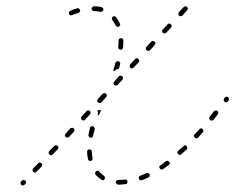

<svg xmlns="http://www.w3.org/2000/svg" viewBox="-20 -576 740 604"><path d="M45 -3Q44 -1 45 0Q45 2 45 3Q46 4 47 5Q48 7 49 7Q51 8 52 7Q54 7 55 7Q56 6 57 5L60 3Q61 2 61 0Q62 -1 62 -3Q62 -4 61 -6Q60 -7 59 -8Q58 -9 57 -9Q56 -10 54 -10Q53 -10 51 -9Q50 -9 49 -8L47 -5Q45 -4 45 -3ZM380 1Q381 -2 381 -5Q381 -6 380 -8Q379 -9 378 -10Q377 -11 376 -11Q374 -12 373 -11Q362 -10 352 -10Q349 -10 347 -8Q344 -6 344 -2Q344 -1 345 0Q346 2 347 3Q348 4 349 4Q351 5 352 5Q363 5 375 3Q378 3 380 1ZM449 -19Q450 -20 451 -22Q451 -23 451 -25Q451 -26 451 -28Q449 -30 446 -31Q444 -33 441 -31Q431 -27 421 -23Q418 -22 417 -19Q416 -16 417 -13Q417 -12 418 -11Q419 -10 421 -9Q422 -9 424 -9Q425 -9 426 -9Q437 -13 447 -18Q448 -18 449 -19ZM302 -9Q303 -9 304 -9Q306 -10 307 -10Q308 -11 309 -13Q311 -15 310 -18Q310 -21 307 -23Q299 -29 292 -36Q291 -37 290 -38Q289 -39 287 -39Q286 -39 284 -38Q283 -38 282 -37Q280 -35 279 -32Q279 -29 281 -26Q289 -17 299 -11Q300 -10 302 -9ZM83 -43Q82 -42 82 -40Q83 -39 83 -38Q84 -36 85 -35Q87 -33 90 -33Q93 -33 95 -36L111 -52Q112 -53 112 -55Q113 -56 113 -57Q113 -59 112 -60Q111 -62 110 -63Q109 -64 108 -64Q106 -65 105 -65Q103 -65 102 -64Q101 -63 100 -62L84 -46Q83 -45 83 -43ZM513 -59Q514 -60 514 -62Q514 -63 514 -65Q513 -66 512 -67Q510 -70 507 -70Q504 -71 502 -69Q493 -62 485 -56Q482 -55 481 -52Q481 -49 483 -46Q483 -45 485 -44Q486 -43 487 -43Q489 -43 490 -43Q492 -43 493 -44Q502 -50 511 -57Q512 -58 513 -59ZM258 -73Q259 -71 260 -71Q261 -70 263 -70Q264 -69 265 -70Q269 -70 270 -73Q272 -75 271 -79Q269 -88 269 -99Q269 -102 267 -104Q265 -106 261 -106Q258 -106 256 -104Q254 -102 254 -98Q254 -87 257 -75Q257 -74 258 -73ZM133 -95Q133 -92 136 -90Q137 -89 138 -88Q140 -88 141 -88Q143 -88 144 -89Q145 -89 146 -90L162 -107Q163 -108 163 -109Q164 -111 164 -112Q164 -114 163 -115Q162 -116 161 -117Q159 -119 156 -119Q153 -119 151 -117L135 -101Q133 -98 133 -95ZM569 -108Q569 -110 569 -111Q569 -113 569 -114Q568 -115 567 -116Q565 -119 562 -119Q559 -119 557 -116Q549 -109 541 -102Q539 -100 538 -96Q538 -93 540 -91Q541 -90 543 -89Q544 -89 546 -89Q547 -89 549 -89Q550 -90 551 -91Q559 -98 567 -106Q568 -107 569 -108ZM620 -165Q620 -168 617 -170Q616 -171 615 -172Q613 -172 612 -172Q610 -172 609 -171Q608 -171 607 -169Q599 -161 592 -153Q590 -151 590 -148Q590 -145 593 -143Q594 -142 595 -141Q597 -141 598 -141Q600 -141 601 -142Q602 -142 603 -143Q610 -151 618 -160Q620 -162 620 -165ZM260 -146Q261 -143 265 -143Q266 -142 267 -143Q269 -143 270 -144Q271 -145 272 -146Q273 -147 273 -149Q275 -159 278 -169Q278 -173 277 -175Q275 -178 272 -179Q271 -179 269 -179Q268 -178 266 -178Q265 -177 264 -176Q263 -175 263 -173Q260 -162 258 -151Q258 -148 260 -146ZM184 -150Q184 -147 187 -145Q189 -143 192 -143Q195 -143 197 -145L212 -161Q215 -164 214 -167Q214 -170 212 -172Q210 -174 207 -174Q204 -174 201 -172L186 -155Q184 -153 184 -150ZM667 -222Q666 -225 664 -227Q663 -228 661 -228Q660 -229 659 -228Q657 -228 656 -228Q654 -227 653 -226L640 -209Q638 -206 638 -203Q639 -200 641 -198Q642 -197 644 -197Q645 -196 646 -197Q648 -197 649 -197Q651 -198 652 -199L665 -216Q667 -219 667 -222ZM235 -205Q235 -201 237 -199Q240 -197 243 -197Q246 -197 248 -200L263 -216Q265 -218 265 -221Q265 -225 263 -227Q262 -228 260 -228Q259 -229 257 -229Q256 -229 255 -228Q253 -227 252 -226L237 -210Q235 -208 235 -205ZM298 -230Q296 -224 293 -218Q292 -216 291 -214Q289 -213 287 -213Q288 -217 288 -222Q288 -226 286 -230Q290 -229 294 -229Q296 -230 298 -230ZM286 -259Q286 -256 288 -254Q291 -252 294 -252Q297 -252 299 -254L314 -271Q316 -273 316 -276Q316 -279 314 -281Q311 -283 308 -283Q305 -283 303 -281L288 -265Q286 -262 286 -259ZM700 -263Q701 -264 700 -266Q700 -267 699 -268Q699 -270 698 -270Q695 -272 692 -272Q689 -271 687 -269L685 -266Q684 -265 684 -264Q683 -262 684 -261Q684 -259 685 -258Q685 -257 686 -256Q689 -254 692 -254Q695 -255 697 -257L699 -260Q700 -261 700 -263ZM337 -314Q337 -311 339 -309Q341 -307 345 -307Q348 -307 350 -309L365 -325Q367 -328 367 -331Q367 -334 365 -336Q362 -338 359 -338Q356 -338 354 -336L339 -319Q337 -317 337 -314ZM343 -378Q344 -381 347 -383Q350 -384 353 -383Q356 -383 357 -380Q359 -377 358 -374Q356 -367 354 -360Q350 -359 347 -358Q342 -355 338 -351Q337 -353 337 -354Q337 -356 337 -358Q341 -368 343 -378ZM388 -369Q388 -365 390 -363Q392 -361 395 -361Q399 -361 401 -364L416 -380Q418 -382 418 -385Q418 -388 415 -391Q413 -393 410 -393Q407 -393 405 -390L390 -374Q388 -372 388 -369ZM439 -423Q439 -420 441 -418Q443 -416 446 -416Q449 -416 452 -418L467 -435Q469 -437 469 -440Q469 -443 466 -445Q464 -447 461 -447Q458 -447 456 -445L441 -429Q438 -426 439 -423ZM354 -422Q356 -420 359 -420Q362 -419 364 -421Q367 -423 367 -426Q368 -437 368 -449Q368 -452 366 -454Q364 -456 361 -456Q358 -456 355 -454Q353 -452 353 -449Q353 -438 352 -428Q352 -425 354 -422ZM490 -478Q490 -475 492 -473Q494 -470 497 -471Q500 -471 503 -473L518 -489Q520 -492 520 -495Q520 -498 517 -500Q516 -501 515 -501Q514 -502 512 -502Q511 -502 509 -501Q508 -501 507 -499L492 -483Q489 -481 490 -478ZM348 -492Q351 -491 354 -492Q355 -493 356 -494Q357 -495 358 -497Q358 -498 358 -499Q358 -501 357 -502Q352 -513 345 -522Q343 -525 340 -525Q337 -525 335 -524Q334 -523 333 -521Q332 -520 332 -519Q332 -517 332 -516Q333 -514 333 -513Q339 -505 344 -496Q345 -493 348 -492ZM541 -532Q541 -529 543 -527Q545 -525 548 -525Q551 -525 554 -527L569 -544Q571 -546 571 -549Q571 -552 568 -554Q566 -557 563 -556Q560 -556 558 -554L543 -538Q540 -535 541 -532ZM231 -539Q233 -541 232 -544Q231 -547 228 -549Q226 -551 223 -550Q209 -546 201 -542Q198 -540 197 -537Q196 -534 198 -532Q198 -530 199 -529Q201 -528 202 -528Q203 -528 205 -528Q206 -528 208 -529Q214 -532 226 -535Q229 -536 231 -539ZM295 -539Q298 -538 301 -540Q304 -541 305 -544Q305 -546 305 -547Q305 -549 304 -550Q303 -551 302 -552Q301 -553 299 -554Q289 -556 278 -556H276Q274 -556 273 -556Q272 -555 271 -554Q270 -553 269 -552Q268 -551 268 -549Q268 -546 270 -544Q273 -541 276 -541H278Q287 -541 295 -539Z"/></svg>

Font: FRB American Cursive Dashed Extralight
Style: Italic
Weight: 200
Italic angle: -25°
Version: Version 2.0;Modular Font Editor K font №1